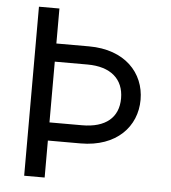

<svg xmlns="http://www.w3.org/2000/svg" viewBox="-52 -775 735 823"><g transform="rotate(5 315.5 -363.5)"><path d="M82.4 -727.3V0H170.5V-159.1H311.1C465.9 -159.1 551.1 -252.8 551.1 -367.9C551.1 -483 465.9 -576.7 311.1 -576.7H170.5V-727.3ZM170.5 -237.2V-498.6H311.1C411.9 -498.6 467.3 -448.9 467.3 -366.5C467.3 -284.1 411.9 -237.2 311.1 -237.2Z"/></g></svg>

Font: Karasuma Gothic
Style: Regular
Weight: 400
Designer: Rasmus Andersson, Ryoko Nishizuka
Foundry: Genbu
Version: Version 1.00